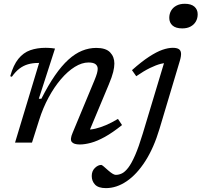

<svg xmlns="http://www.w3.org/2000/svg" viewBox="-20 -753 1064 1014"><path d="M42.5 -347.5 34 -350.5Q50.5 -409.5 77 -442.2Q103.5 -475 139.8 -487.8Q176 -500.5 221 -500.5Q229 -500.5 237.2 -500Q245.5 -499.5 253.8 -498.8Q262 -498 270.5 -496.5L185 -231.5H198.5Q235 -303.5 270.2 -354.5Q305.5 -405.5 341 -437.8Q376.5 -470 413.2 -485Q450 -500 488.5 -500Q539 -500 561.5 -476.5Q584 -453 584 -417.5Q584 -398.5 577.8 -372.8Q571.5 -347 554.5 -306.5L443.5 -41L436 -68.5Q458 -67.5 483.8 -73.5Q509.5 -79.5 539.5 -92.2Q569.5 -105 603 -125L624.5 -92.5Q574.5 -52.5 533.8 -30Q493 -7.5 460.2 1.2Q427.5 10 401.5 10Q369.5 10 359 -3.5Q348.5 -17 363.5 -51.5L478.5 -328Q488 -351 492 -365.2Q496 -379.5 496 -389.5Q496 -405 484.5 -414Q473 -423 447.5 -423Q412.5 -423 375 -399.8Q337.5 -376.5 302 -335Q266.5 -293.5 236.8 -238.5Q207 -183.5 187 -120L149 0H59.5L186.5 -420.5Q185.5 -420.5 184 -420.5Q182.5 -420.5 181 -420.5Q152.5 -420.5 128 -413.5Q103.5 -406.5 82.5 -390.5Q61.5 -374.5 42.5 -347.5ZM874 -658.5Q874 -680 883.8 -696.8Q893.5 -713.5 911.8 -723.2Q930 -733 956 -733Q989.5 -733 1006.8 -717.8Q1024 -702.5 1024 -678Q1024 -656 1014.2 -639.2Q1004.5 -622.5 986.5 -612.8Q968.5 -603 942.5 -603Q908.5 -603 891.2 -618.2Q874 -633.5 874 -658.5ZM822.5 -73Q792.5 27.5 747.5 97.8Q702.5 168 649 204.2Q595.5 240.5 539.5 240.5Q499.5 240.5 482 222Q464.5 203.5 464.5 176.5Q464.5 150.5 481 134.2Q497.5 118 515 118Q518 118 527.8 126.2Q537.5 134.5 552 147.5Q566.5 160 575.8 165.2Q585 170.5 591.5 170.5Q608 170.5 624 162.8Q640 155 657.2 132.8Q674.5 110.5 693.5 67Q712.5 23.5 734 -47.5L854.5 -447.5L872 -421.5Q854.5 -422.5 829.2 -416Q804 -409.5 771.8 -393.8Q739.5 -378 699.5 -350.5L677 -382.5Q727.5 -427.5 767 -453.2Q806.5 -479 837.2 -489.8Q868 -500.5 892.5 -500.5Q913 -500.5 923.8 -494Q934.5 -487.5 936 -472.8Q937.5 -458 930 -432.5Z"/></svg>

Font: Newsreader 9pt
Style: Italic
Weight: 400
Italic angle: -17°
Designer: Hugues Gentile
Foundry: Production Type
Version: Version 1.003